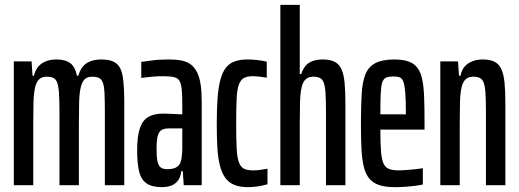

<svg xmlns="http://www.w3.org/2000/svg" viewBox="-20 -763 2137 791"><path d="M37 0V-510H110L114 -451H120Q125 -474 137.5 -488.5Q150 -503 169 -510.5Q188 -518 212 -518Q250 -518 270 -502.5Q290 -487 297 -451H303Q309 -474 321 -488.5Q333 -503 352.5 -510.5Q372 -518 397 -518Q439 -518 459.5 -501.5Q480 -485 486 -445.5Q492 -406 492 -337V0H412V-301Q412 -351 410.5 -380Q409 -409 403.5 -423Q398 -437 387.5 -442Q377 -447 360 -447Q340 -447 329 -436.5Q318 -426 312.5 -402.5Q307 -379 306 -342Q305 -305 305 -252V0H225V-301Q225 -351 223 -380Q221 -409 215.5 -423Q210 -437 200 -442Q190 -447 173 -447Q153 -447 141.5 -436.5Q130 -426 124.5 -402.5Q119 -379 118 -342Q117 -305 117 -252V0Z M648 8Q607 8 584.5 -7Q562 -22 553.5 -55Q545 -88 545 -145Q545 -201 556 -234Q567 -267 590.5 -281Q614 -295 652 -295Q661 -295 672 -294.5Q683 -294 694 -293.5Q705 -293 714.5 -292.5Q724 -292 731 -292V-336Q731 -374 728.5 -396.5Q726 -419 719 -430.5Q712 -442 696 -445.5Q680 -449 652 -449Q630 -449 612.5 -447.5Q595 -446 582.5 -444.5Q570 -443 562 -442V-508Q576 -510 606 -514Q636 -518 677 -518Q706 -518 728.5 -513.5Q751 -509 766.5 -497Q782 -485 792 -465Q802 -445 806.5 -415Q811 -385 811 -344V0H737L733 -58H727Q724 -32 712 -17.5Q700 -3 683 2.5Q666 8 648 8ZM670 -66Q683 -66 695 -69Q707 -72 716 -81.5Q725 -91 728 -111Q731 -134 731 -153.5Q731 -173 731 -199V-234H676Q658 -234 646.5 -228Q635 -222 630 -203.5Q625 -185 625 -149Q625 -118 628.5 -100Q632 -82 641 -74Q650 -66 670 -66Z M1001 8Q968 8 945 -1.5Q922 -11 908 -30.5Q894 -50 886 -81Q878 -112 875.5 -154.5Q873 -197 873 -253Q873 -316 876.5 -361Q880 -406 888.5 -436.5Q897 -467 911.5 -485Q926 -503 948 -510.5Q970 -518 1000 -518Q1020 -518 1041 -515.5Q1062 -513 1079 -509V-443Q1067 -445 1051.5 -447Q1036 -449 1021 -449Q999 -449 985.5 -442Q972 -435 964.5 -415.5Q957 -396 955 -358Q953 -320 953 -257Q953 -191 955 -151.5Q957 -112 965 -92.5Q973 -73 987 -67Q1001 -61 1024 -61Q1039 -61 1054.5 -63.5Q1070 -66 1082 -68V-4Q1062 2 1041.5 5Q1021 8 1001 8Z M1135 0V-743H1215V-458H1221Q1228 -479 1239 -492Q1250 -505 1268 -511.5Q1286 -518 1310 -518Q1340 -518 1358.5 -508.5Q1377 -499 1386.5 -478.5Q1396 -458 1399.5 -423.5Q1403 -389 1403 -337V0H1323V-301Q1323 -351 1321 -380Q1319 -409 1313.5 -423Q1308 -437 1297.5 -442Q1287 -447 1271 -447Q1251 -447 1239.5 -436.5Q1228 -426 1222.5 -402.5Q1217 -379 1216 -342Q1215 -305 1215 -252V0Z M1606 8Q1567 8 1541 -1Q1515 -10 1500 -29Q1485 -48 1478 -79Q1471 -110 1469 -153Q1467 -196 1467 -254Q1467 -325 1470 -375.5Q1473 -426 1485.5 -457Q1498 -488 1526.5 -503Q1555 -518 1605 -518Q1640 -518 1663.5 -509.5Q1687 -501 1700.5 -482.5Q1714 -464 1720 -433.5Q1726 -403 1727.5 -359Q1729 -315 1729 -255V-229H1547Q1547 -175 1549.5 -142Q1552 -109 1559 -91.5Q1566 -74 1581.5 -67.5Q1597 -61 1624 -61Q1636 -61 1655 -62.5Q1674 -64 1692.5 -66Q1711 -68 1722 -70V-3Q1709 0 1690 2.5Q1671 5 1649 6.5Q1627 8 1606 8ZM1652 -272V-305Q1652 -354 1649.5 -383Q1647 -412 1642 -426Q1637 -440 1627.5 -444Q1618 -448 1602 -448Q1583 -448 1571.5 -443.5Q1560 -439 1555 -424Q1550 -409 1548.5 -377.5Q1547 -346 1547 -292H1672Z M1794 0V-510H1867L1871 -451H1877Q1882 -475 1894.5 -489Q1907 -503 1926 -510.5Q1945 -518 1969 -518Q1999 -518 2017.5 -508.5Q2036 -499 2045.5 -478Q2055 -457 2058.5 -423Q2062 -389 2062 -337V0H1982V-301Q1982 -351 1980 -380Q1978 -409 1972.5 -423Q1967 -437 1956.5 -442Q1946 -447 1930 -447Q1910 -447 1898.5 -436.5Q1887 -426 1881.5 -402.5Q1876 -379 1875 -342Q1874 -305 1874 -252V0Z"/></svg>

Font: Saira UltraCondensed SemiBold
Style: Regular
Weight: 600
Width: 1
Designer: Hector Gatti with collaboration of the Omnibus-Type team
Foundry: Omnibus-Type
Version: Version 1.101